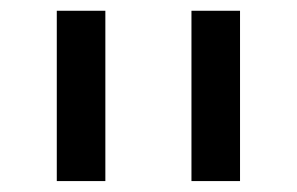

<svg xmlns="http://www.w3.org/2000/svg" viewBox="-20 -619 549 355"><path d="M85 -284.2V-599.1H174.8V-284.2ZM334 -284.2V-599.1H423.8V-284.2Z"/></svg>

Font: Libra Sans Modern
Style: Regular
Weight: 400
Foundry: Stefan Peev, Context Ltd
Version: Version 1.000